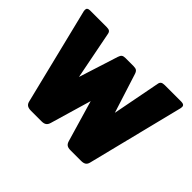

<svg xmlns="http://www.w3.org/2000/svg" viewBox="-140 -919 1158 1158"><g transform="rotate(45 438.5 -340.0)"><path d="M177 -33 25 -650Q24 -654 24 -661Q24 -680 49 -680H190Q208 -680 215.5 -674Q223 -668 225 -655L285 -349L365 -600Q370 -616 378 -622Q386 -628 404 -628H471Q489 -628 497.5 -622Q506 -616 511 -600L591 -349L650 -655Q652 -668 660 -674Q668 -680 686 -680H827Q853 -680 853 -661Q853 -654 852 -650L698 -33Q694 -15 683 -7.5Q672 0 652 0H561Q541 0 530.5 -7.5Q520 -15 515 -33L438 -296L361 -33Q356 -15 345 -7.5Q334 0 315 0H224Q204 0 192.5 -7.5Q181 -15 177 -33Z"/></g></svg>

Font: Mitr SemiBold
Style: Regular
Weight: 600
Designer: Thanarat Vachiruckul
Foundry: Cadson Demak
Version: Version 1.003